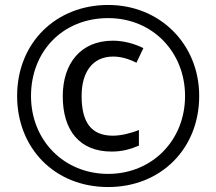

<svg xmlns="http://www.w3.org/2000/svg" viewBox="-20 -744 871 774"><path d="M416 10C628 10 783 -144 783 -357C783 -567 624 -724 416 -724C206 -724 49 -572 49 -357C49 -149 198 10 416 10ZM416 -43C237 -43 105 -179 105 -357C105 -537 233 -671 416 -671C596 -671 726 -533 726 -357C726 -177 592 -43 416 -43ZM430 -133C474 -133 507 -143 540 -157V-220C506 -206 466 -197 435 -197C347 -197 309 -252 309 -357C309 -457 356 -516 436 -516C465 -516 497 -508 530 -491L558 -550C520 -569 476 -580 435 -580C306 -580 233 -489 233 -356C233 -219 300 -133 430 -133Z"/></svg>

Font: Noto Sans Lao UI SemCond
Style: Regular
Weight: 400
Width: 4
Designer: Monotype Design Team
Foundry: Monotype Imaging Inc.
Version: Version 2.000